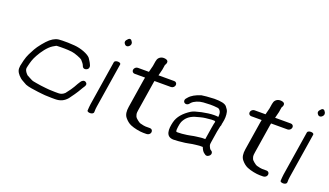

<svg xmlns="http://www.w3.org/2000/svg" viewBox="-65 -1127 2696 1572"><g transform="rotate(20 1282.5 -340.5)"><path d="M341.3 -481C318.5 -481 299.7 -479 284.3 -472.9C270.5 -467.5 254.7 -458.3 238.7 -444.9C212.7 -423.6 162.9 -362.3 147.1 -331.9C130.5 -300.2 109.7 -266.8 98.1 -219.1C91.7 -192.7 88 -176.5 86.8 -168.9C85.6 -161.7 85.2 -153.9 85.4 -146.7C85.5 -121.4 101.6 -97.3 129.4 -73.6C143.7 -61.5 158.9 -56.4 170.9 -48.2C185.9 -36.6 220.4 -28.5 269.1 -22.6C288.7 -20.2 304.1 -16.6 329.8 -14.9L358.5 -12.1L358.9 -12C380.4 -10.7 400.6 -10 419.7 -10H448.9C494.5 -10 526.3 -26.5 552.2 -56.7C564.9 -71.6 608.3 -134.9 617.8 -153.4C621.6 -160.9 625.1 -166.6 627.7 -170.3L628 -170.7L641.6 -192C645.5 -198 648.3 -205.6 647 -213C645.7 -220.3 640.8 -225.3 635.3 -228.6C620.5 -237.5 603.5 -227.9 594.2 -213.1C581.9 -193.6 578.2 -188.7 562.8 -160.1C554.4 -144.6 536.8 -119.4 511.4 -87.4C495.2 -71.7 477.6 -65 457.6 -65H428.4C410.5 -65 392.6 -65.6 376.2 -66.8L346.1 -69.6C332.7 -70.5 318.6 -72.1 301.8 -74.7L261.4 -81.1C239.9 -84.5 223.8 -87.3 213.6 -93.4C196.4 -103.7 179.7 -109.7 169.7 -116.8C147.9 -137.9 139.8 -156.7 142 -170.7C142.8 -175.5 144.1 -181.6 145.9 -188.9C155.6 -228.3 161.1 -250.8 183.1 -290.6C206.7 -333.1 242.5 -383.6 280.6 -407.8C295 -416.9 305.4 -422.7 308.8 -424.2C311.5 -424.7 326.1 -426 347.6 -426H380.1C408.1 -426 411.4 -424.5 444.9 -421.8C468.9 -419.9 531.5 -395.2 538.3 -387.4C552.2 -371.7 564 -359 569.8 -342.2C575.5 -325.6 592.2 -320.5 609.8 -329.3C624.4 -336.6 626.7 -352 624 -363.1L623.9 -363.9L620.1 -373.2C613.9 -390.4 598.3 -410.9 591.8 -422L591.3 -422.7L590.8 -423.3C570.4 -447.6 505.8 -473.8 446.1 -478L390.1 -481Z M797.3 -460 735.5 -70C734.1 -61.3 733.2 -52.4 732.6 -43.2L730.7 -13.5L730.7 -13C732.1 -3.1 748.9 0.3 761.8 -1C773.5 -2.4 786.9 -8.4 786.6 -20.8L787.3 -31.3L787.2 -31.9C786.8 -40 787.8 -52.9 790.5 -70L852.3 -460C853.6 -468.2 842.2 -475 827.2 -475C812.1 -475 798.6 -468.2 797.3 -460ZM836.9 -669.7C825 -659.6 820.3 -644.4 829.6 -632.3C837.2 -619.2 854.1 -611.8 870.5 -626.8C886.9 -640.9 884.3 -659.8 875.8 -669.2C869 -683.7 853 -691.1 836.9 -669.7Z M1260.1 -53H1221.6C1213.1 -53 1195.9 -56 1172.1 -62.5C1162.7 -64.4 1127.5 -92.4 1124.5 -101.3C1117.2 -122.8 1113.8 -123.7 1119.4 -159.4L1159.5 -412.5C1160.5 -418.8 1161.5 -424 1162.5 -428H1306.5C1321.5 -428 1336 -440.5 1338.3 -455.5C1340.7 -470.5 1330.2 -483 1315.2 -483H1177.6L1191.5 -538.1L1198.2 -580.5C1198.2 -580.5 1231.4 -624.9 1178.3 -630.8C1148.1 -634.2 1127.6 -617.9 1120.1 -599.5C1117.8 -593.8 1116.1 -587.5 1115 -580.5L1108.4 -538.9L1094.2 -483H998C983 -483 968.5 -470.5 966.1 -455.5C963.8 -440.5 974.2 -428 989.3 -428H1080.5L1076 -404.1L1036.9 -157.2C1030.7 -118.3 1034.2 -87.7 1052.4 -65.5C1068.9 -45.4 1086.8 -30.6 1107.9 -21.4C1139.1 -7.9 1189.9 2 1220.1 2H1246.1C1256.2 2 1268.4 -0.5 1276.8 -10.8C1280.3 -15.2 1282.4 -20.4 1283.2 -25.5C1285.6 -40.5 1275.1 -53 1260.1 -53Z M1571.2 -38.2 1571.9 -38.3 1601.1 -43.4C1622.9 -47.4 1635.3 -50.7 1654.1 -52.1C1674.8 -53.5 1680.1 -56 1691.9 -56H1718.9C1727.5 -34.2 1736.2 -18.9 1750.2 -9.8L1759.9 -2.9C1774.3 6.7 1792.1 -3.3 1800.2 -14.4C1808.2 -25.5 1808.4 -41.6 1795.6 -50.1L1785.6 -57.2L1785.3 -57.4C1784.2 -58.1 1780.2 -62.6 1776 -71.6C1767.1 -90.8 1766 -91 1770.6 -120.5L1785.5 -214.5C1787.8 -228.6 1792.9 -250.6 1795.7 -263.2C1796.6 -267.2 1802 -271.8 1801 -285.5C1801.9 -288.9 1802.9 -292.7 1803.8 -298C1811.6 -332.1 1812.8 -364.8 1805.9 -393.1C1802.8 -405.9 1794.7 -418.9 1782.1 -433.8C1766.7 -452.1 1730.6 -459 1673.8 -459H1673.1L1672.5 -459C1620.8 -456.4 1582.6 -453.5 1563.9 -449.7L1563.2 -449.6L1562.5 -449.4C1517.4 -435.1 1483.5 -416.4 1463 -391.6L1454.7 -381.8C1442 -367.9 1445.6 -351.4 1454.8 -344C1463.9 -336.6 1481.9 -335.6 1494.2 -350.4L1502.5 -360.2C1521.5 -381.1 1561.3 -397.6 1598.5 -400C1642.7 -402.7 1674.4 -405 1724.7 -398.7C1730.3 -398 1739.7 -393.8 1747.1 -381.6L1747.4 -381L1747.7 -380.5C1753.7 -371.7 1756.7 -357 1754.4 -330.6C1746.9 -332 1735.2 -333 1718.5 -333C1658.1 -333 1556.9 -310.9 1529.1 -293.7C1469.7 -256.9 1431.8 -212.7 1419.5 -161.5C1404.5 -99.8 1400.8 -30 1473.1 -30C1496.1 -30 1526.9 -32.8 1571.2 -38.2ZM1717.6 -133C1717.1 -129.6 1716.8 -127.8 1716.3 -123.5H1703.9C1692.7 -123.5 1682.5 -123.1 1673.7 -121.7C1644.3 -117.1 1636.3 -118.8 1591.3 -109L1563.9 -104.2C1533.5 -99.6 1507.9 -97.5 1481.8 -97.5C1473.8 -97.5 1471.8 -99.5 1470.4 -103.6C1467 -113.6 1474.3 -169.3 1482.4 -186.9C1500 -225 1527.6 -250.7 1574.5 -265.9C1585.7 -269 1599.8 -272.8 1616.7 -277.4C1646.2 -285.6 1672.6 -287 1709.4 -290.5H1734.1C1735.6 -290.5 1738.9 -289.8 1744.2 -284.8C1740.8 -274.2 1737 -255.1 1732.5 -227Z M2276.1 -53H2237.6C2229.1 -53 2211.9 -56 2188.1 -62.5C2178.7 -64.4 2143.5 -92.4 2140.5 -101.3C2133.2 -122.8 2129.8 -123.7 2135.4 -159.4L2175.5 -412.5C2176.5 -418.8 2177.5 -424 2178.5 -428H2322.5C2337.5 -428 2352 -440.5 2354.3 -455.5C2356.7 -470.5 2346.2 -483 2331.2 -483H2193.6L2207.5 -538.1L2214.2 -580.5C2214.2 -580.5 2247.4 -624.9 2194.3 -630.8C2164.1 -634.2 2143.6 -617.9 2136.1 -599.5C2133.8 -593.8 2132.1 -587.5 2131 -580.5L2124.4 -538.9L2110.2 -483H2014C1999 -483 1984.5 -470.5 1982.1 -455.5C1979.8 -440.5 1990.2 -428 2005.3 -428H2096.5L2092 -404.1L2052.9 -157.2C2046.7 -118.3 2050.2 -87.7 2068.4 -65.5C2084.9 -45.4 2102.8 -30.6 2123.9 -21.4C2155.1 -7.9 2205.9 2 2236.1 2H2262.1C2272.2 2 2284.4 -0.5 2292.8 -10.8C2296.3 -15.2 2298.4 -20.4 2299.2 -25.5C2301.6 -40.5 2291.1 -53 2276.1 -53Z M2479.3 -460 2417.5 -70C2416.1 -61.3 2415.2 -52.4 2414.6 -43.2L2412.7 -13.5L2412.7 -13C2414.1 -3.1 2430.9 0.3 2443.8 -1C2455.5 -2.4 2468.9 -8.4 2468.6 -20.8L2469.3 -31.3L2469.2 -31.9C2468.8 -40 2469.8 -52.9 2472.5 -70L2534.3 -460C2535.6 -468.2 2524.2 -475 2509.2 -475C2494.1 -475 2480.6 -468.2 2479.3 -460ZM2518.9 -669.7C2507 -659.6 2502.3 -644.4 2511.6 -632.3C2519.2 -619.2 2536.1 -611.8 2552.5 -626.8C2568.9 -640.9 2566.3 -659.8 2557.8 -669.2C2551 -683.7 2535 -691.1 2518.9 -669.7Z"/></g></svg>

Font: MewTooHand
Style: BdWideIta
Weight: 400
Designer: Mew Too, Robert Jablonski
Version: Version 0.77